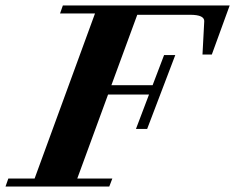

<svg xmlns="http://www.w3.org/2000/svg" viewBox="-50 -683 861 703"><path d="M-29.8 0 -19.5 -29.3H76.7L297.9 -633.8H169.9L180.2 -663.1H791L725.6 -483.4H691.4L697.8 -604.5Q698.7 -616.2 686 -622.6Q673.3 -628.9 645 -628.9H452.6L357.9 -371.1H508.8L550.8 -481.4H591.8L488.8 -210.9H447.8L495.6 -336.9H345.7L232.9 -29.3H361.3L350.1 0Z"/></svg>

Font: Elstob ExtraBold
Style: Italic
Weight: 800
Italic angle: -20°
Designer: Peter S. Baker
Version: Version 1.015